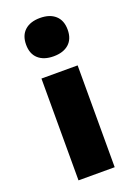

<svg xmlns="http://www.w3.org/2000/svg" viewBox="-146 -825 631 886"><g transform="rotate(-20 169.0 -382.5)"><path d="M80.1 -500H257.8V0H80.1ZM94 -740.7Q66.9 -716.3 66.9 -670.9Q66.9 -625.5 94 -601.3Q121.1 -577.1 168.9 -577.1Q216.8 -577.1 243.9 -601.3Q271 -625.5 271 -670.9Q271 -716.3 243.9 -740.7Q216.8 -765.1 168.9 -765.1Q121.1 -765.1 94 -740.7Z"/></g></svg>

Font: Messapia Bold
Style: Regular
Weight: 400
Designer: Luca Marsano
Foundry: Collletttivo
Version: Version 1.000;FEAKit 1.0